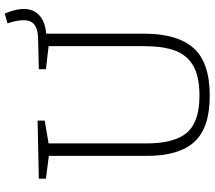

<svg xmlns="http://www.w3.org/2000/svg" viewBox="-66 -802 877 784"><g transform="rotate(-90 372.0 -410.5)"><path d="M626 -660V-259Q626 -125 567.5 -58.5Q509 8 372 8Q242 8 184.5 -54.5Q127 -117 127 -249V-649L34 -661V-690L271 -695V-666L178 -650V-249Q178 -136 222 -85Q266 -34 373 -34Q451 -34 495 -59.5Q539 -85 557 -134Q575 -183 575 -259V-650L481 -661V-690L608 -693Q646 -694 663.5 -708.5Q681 -723 681 -752Q681 -780 668 -818L708 -829Q727 -785 727 -752Q727 -712 701 -688Q675 -664 626 -660Z"/></g></svg>

Font: Bitter Pro Light
Style: Regular
Weight: 300
Designer: Sol Matas, and Bitter project Authors
Foundry: Sol Matas
Version: Version 1.010